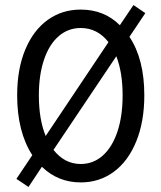

<svg xmlns="http://www.w3.org/2000/svg" viewBox="-20 -711 640 761"><path d="M45 -2 108 -96Q48 -189 48 -333Q48 -437 80 -514Q112 -591 169 -632Q226 -673 300 -673Q393 -673 455 -611L509 -691L556 -659L493 -565Q552 -477 552 -333Q552 -229 520 -150.5Q488 -72 431 -30Q374 12 300 12Q210 12 146 -50L93 30ZM410 -544Q366 -600 300 -600Q250 -600 212.5 -567.5Q175 -535 154.5 -474.5Q134 -414 134 -333Q134 -238 161 -172ZM466 -333Q466 -424 441 -488L192 -117Q236 -61 300 -61Q350 -61 387.5 -94.5Q425 -128 445.5 -189.5Q466 -251 466 -333Z"/></svg>

Font: Office Code Pro
Style: Regular
Weight: 400
Designer: Nathan Rutzky & Paul D. Hunt
Foundry: Adobe Systems Incorporated
Version: Version 1.004